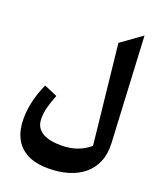

<svg xmlns="http://www.w3.org/2000/svg" viewBox="-183 -897 1058 1266"><g transform="rotate(20 346.0 -263.5)"><path d="M607.9 -783.7 462.6 -679.2 537.5 15.8Q497.7 50.5 448.2 67.9Q398.6 85.4 337.2 85.4Q283.3 85.4 242.4 73.2Q201.6 61.1 178.6 34Q155.6 7 155.6 -37.1Q155.6 -77.9 167 -119.7Q178.3 -161.6 197.7 -210.2L105.2 -249.8Q77.9 -190.3 61.7 -126.1Q45.6 -61.9 45.6 4.7Q45.6 82.3 74.3 138.9Q102.9 195.5 161.8 226.3Q220.7 257 310.9 257Q384.7 257 447.4 238.6Q510.1 220.1 556 183Q601.8 145.8 625.7 89.4Q649.6 33 645.9 -43.2Z"/></g></svg>

Font: Pinar-VF
Style: Regular
Weight: 300
Designer: Amin Abedi
Version: Version 3.0